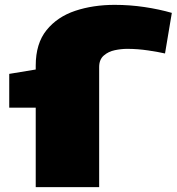

<svg xmlns="http://www.w3.org/2000/svg" viewBox="-20 -770 727 790"><path d="M388 -494V0H127V-327H18V-466L127 -484V-500Q127 -591 171.5 -646Q216 -701 289.5 -725.5Q363 -750 452 -750Q514 -750 574.5 -741Q635 -732 687 -717L659 -550Q633 -556 589.5 -562.5Q546 -569 503 -569Q479 -569 452.5 -563.5Q426 -558 407 -541.5Q388 -525 388 -494Z"/></svg>

Font: Georama Extra Expanded ExtraBold
Style: Regular
Weight: 800
Width: 8
Designer: Jean-Baptiste Levee
Foundry: Production Type
Version: Version 1.000